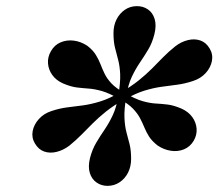

<svg xmlns="http://www.w3.org/2000/svg" viewBox="-20 -812 712 626"><path d="M386 -487 372 -509.5Q407.5 -530 431.8 -549.5Q456 -569 474.8 -587.8Q493.5 -606.5 511.2 -624.8Q529 -643 551.5 -661Q571 -676 592.5 -681.2Q614 -686.5 632.8 -680.2Q651.5 -674 663.5 -654Q675 -635 671 -613.5Q667 -592 650.8 -574Q634.5 -556 609.5 -548Q582.5 -539 557.5 -535.8Q532.5 -532.5 506.5 -529Q480.5 -525.5 451 -516.5Q421.5 -507.5 386 -487ZM206 -337Q186 -322 164.5 -316.8Q143 -311.5 124.5 -317.8Q106 -324 94 -344Q82.5 -363 86.5 -384.5Q90.5 -406 106.8 -424Q123 -442 148 -450Q175 -459 200 -462Q225 -465 250.8 -468.5Q276.5 -472 306 -481Q335.5 -490 371 -510.5L385 -488Q349.5 -467.5 325.2 -448Q301 -428.5 282.5 -410Q264 -391.5 246 -373.2Q228 -355 206 -337ZM330.5 -206Q310.5 -206 294.8 -217Q279 -228 272.8 -248.2Q266.5 -268.5 273.5 -297Q281 -325.5 294 -347.2Q307 -369 321.5 -390.2Q336 -411.5 348 -437.2Q360 -463 365.5 -499H392Q384.5 -455.5 385.8 -428Q387 -400.5 392.2 -381Q397.5 -361.5 402.5 -341.8Q407.5 -322 407.5 -294Q407.5 -269 397.5 -249.2Q387.5 -229.5 370 -217.8Q352.5 -206 330.5 -206ZM371.5 -488Q336 -508.5 312 -515.2Q288 -522 269 -523.2Q250 -524.5 230.8 -526.8Q211.5 -529 185.5 -540Q163 -550 150.5 -567.5Q138 -585 136.5 -605.5Q135 -626 146 -645Q157.5 -665.5 177.8 -674Q198 -682.5 221 -679.5Q244 -676.5 265 -662.5Q283 -648.5 292.2 -633.5Q301.5 -618.5 307.5 -603Q313.5 -587.5 321 -571.8Q328.5 -556 343.2 -540.2Q358 -524.5 385.5 -509ZM494 -337.5Q475.5 -352 466.2 -366.5Q457 -381 450.8 -396.2Q444.5 -411.5 436.5 -426.8Q428.5 -442 413.8 -457.5Q399 -473 371.5 -488.5L385.5 -509.5Q421 -489 445 -482.2Q469 -475.5 487.8 -474.5Q506.5 -473.5 526 -471.2Q545.5 -469 571.5 -458Q594 -448 606.8 -430.5Q619.5 -413 621 -392.5Q622.5 -372 611.5 -353Q599.5 -333 579.5 -325Q559.5 -317 536.8 -320.5Q514 -324 494 -337.5ZM365.5 -499Q373 -543 371.8 -570.2Q370.5 -597.5 365.2 -617Q360 -636.5 355 -656.2Q350 -676 350 -704Q350 -729 360 -748.8Q370 -768.5 387.2 -780.2Q404.5 -792 426.5 -792Q447 -792 462.5 -781.2Q478 -770.5 484.2 -750Q490.5 -729.5 483.5 -701Q476.5 -672.5 463.5 -650.8Q450.5 -629 436 -607.8Q421.5 -586.5 409.5 -561Q397.5 -535.5 392 -499Z"/></svg>

Font: Bodoni Moda 9pt SemiBold
Style: Italic
Weight: 600
Italic angle: -13°
Designer: Owen Earl
Foundry: indestructible type
Version: Version 2.004